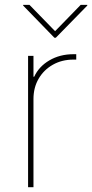

<svg xmlns="http://www.w3.org/2000/svg" viewBox="-20 -778 383 798"><path d="M96.7 0V-545.9H119.1V-459H122.1Q141.6 -501.5 185.3 -527.1Q229 -552.7 285.2 -552.7Q289.6 -552.7 291 -552.7Q292.5 -552.7 296.9 -552.7V-530.3Q294.4 -530.3 292 -530.3Q289.6 -530.3 285.2 -530.3Q237.3 -530.3 199.7 -509Q162.1 -487.8 140.6 -450.9Q119.1 -414.1 119.1 -366.2V0ZM102.5 -757.8 209 -648.4 315.4 -757.8H342.8V-754.9L211.9 -621.1H206.1L76.2 -754.9V-757.8Z"/></svg>

Font: Inter Tight Thin
Style: Regular
Weight: 250
Designer: Rasmus Andersson
Foundry: rsms
Version: Version 3.004